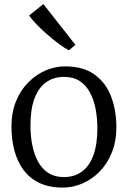

<svg xmlns="http://www.w3.org/2000/svg" viewBox="-20 -882 608 914"><path d="M34.5 -278.5Q34.5 -346.5 56.2 -399.8Q78 -453 114.8 -490Q151.5 -527 196.8 -546.5Q242 -566 289.5 -566Q378 -566 431.8 -526Q485.5 -486 509.8 -420.2Q534 -354.5 534 -277Q534 -209 512.2 -155.5Q490.5 -102 454 -65Q417.5 -28 372 -8.5Q326.5 11 279 11Q212.5 11 165.8 -12Q119 -35 90.2 -75.2Q61.5 -115.5 48 -167.8Q34.5 -220 34.5 -278.5ZM284 -39Q334 -39 369.8 -65Q405.5 -91 424.5 -142.8Q443.5 -194.5 443.5 -270.5Q443.5 -319.5 435 -363.8Q426.5 -408 407.8 -442.5Q389 -477 359 -496.5Q329 -516 285 -516Q235 -516 199 -490Q163 -464 144 -412.8Q125 -361.5 125 -284.5Q125 -235 133.8 -190.8Q142.5 -146.5 161.5 -112Q180.5 -77.5 210.8 -58.2Q241 -39 284 -39ZM307.5 -643Q289 -652 261.5 -672.2Q234 -692.5 204.8 -718Q175.5 -743.5 152.2 -767.8Q129 -792 119 -808.5L186.5 -862.5L339 -668.5L308.5 -643Z"/></svg>

Font: Merriweather 28pt Light
Style: Regular
Weight: 300
Version: Version 2.100